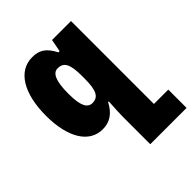

<svg xmlns="http://www.w3.org/2000/svg" viewBox="-211 -639 1002 1002"><g transform="rotate(-45 290.0 -138.5)"><path d="M312 240H580V105H474V-507H334L321 -438H312C281 -498 249 -517 197 -517C93 -517 32 -412 32 -250C32 -88 93 10 192 10C243 10 282 -14 312 -71H317C314 -21 312 14 312 35ZM251 -125C215 -125 196 -158 196 -248C196 -344 216 -382 250 -382C294 -382 312 -353 312 -264V-244C312 -156 294 -125 251 -125Z"/></g></svg>

Font: Noto Sans Armenian ExtraCondensed Black
Style: Regular
Weight: 900
Width: 2
Designer: Monotype Design Team
Foundry: Monotype Imaging Inc.
Version: Version 2.008